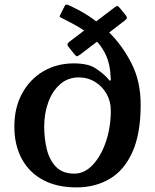

<svg xmlns="http://www.w3.org/2000/svg" viewBox="-20 -806 675 836"><path d="M283 -625 346.5 -673Q322.5 -689 297.8 -702.2Q273 -715.5 250 -727Q244 -730 241.2 -731.8Q238.5 -733.5 241.5 -740L261.5 -779.5Q265.5 -789 275.5 -785Q303 -773 335 -755.2Q367 -737.5 399 -713L478.5 -773.5Q487.5 -780.5 491.5 -779.8Q495.5 -779 501.5 -771.5L526.5 -741Q532.5 -732.5 532.8 -728.2Q533 -724 522.5 -716L455.5 -664.5Q512 -609 552.2 -530.8Q592.5 -452.5 592.5 -350Q592.5 -222.5 556.2 -143Q520 -63.5 457 -26.8Q394 10 313.5 10Q227 10 166.5 -23Q106 -56 74.2 -115.5Q42.5 -175 42.5 -255Q42.5 -337.5 76.5 -399.5Q110.5 -461.5 169 -495.8Q227.5 -530 301.5 -530Q362 -530 393.5 -510Q425 -490 444 -470Q451 -463 454.2 -458.2Q457.5 -453.5 460.5 -455Q463 -456.5 462.5 -462Q462 -467.5 461 -480Q458.5 -527 442.8 -562.5Q427 -598 402.5 -624.5L329 -568.5Q319 -561 314.8 -561.2Q310.5 -561.5 304 -570L278.5 -601.5Q273 -609 273.8 -613.5Q274.5 -618 283 -625ZM172.5 -255Q172.5 -200.5 184.5 -153.8Q196.5 -107 225 -78.5Q253.5 -50 303.5 -50Q348.5 -50 384.5 -88.8Q420.5 -127.5 441.5 -190Q462.5 -252.5 462.5 -325Q462.5 -365 443.8 -397.8Q425 -430.5 393.5 -449.8Q362 -469 323.5 -469Q275.5 -469 241.8 -439.2Q208 -409.5 190.2 -360.8Q172.5 -312 172.5 -255Z"/></svg>

Font: Besley* Condensed Semi
Style: Regular
Weight: 600
Width: 3
Designer: Owen Earl
Foundry: indestructible type*
Version: Version 3.000; ttfautohint (v1.8.3)